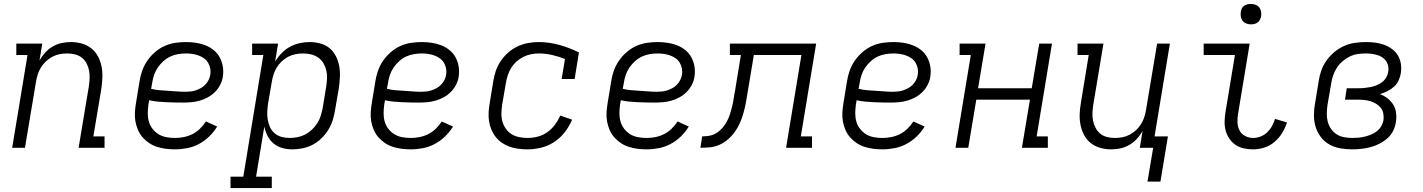

<svg xmlns="http://www.w3.org/2000/svg" viewBox="-20 -752 7240 977"><path d="M42 0 120 -472H63V-530H195L181 -444Q193 -466 210 -484.5Q227 -503 248.5 -515.5Q270 -528 293.5 -533Q317 -538 341 -538Q369 -538 396 -530.5Q423 -523 444 -506.5Q465 -490 478 -466Q491 -442 496.5 -415Q502 -388 501 -359.5Q500 -331 496 -302L455 -58H512V0H380L432 -312Q435 -332 436 -352.5Q437 -373 433.5 -392Q430 -411 421 -428.5Q412 -446 397 -458Q382 -470 362.5 -475Q343 -480 323 -480Q323 -480 323 -480Q323 -480 323 -480Q303 -480 284 -476.5Q265 -473 247 -463.5Q229 -454 214 -440Q199 -426 188.5 -409Q178 -392 172 -373Q166 -354 163 -335L107 0Z M870 8Q847 8 823.5 5Q800 2 778.5 -5Q757 -12 738.5 -24.5Q720 -37 705.5 -53.5Q691 -70 682 -91Q673 -112 669 -134.5Q665 -157 666.5 -180.5Q668 -204 672 -228L690 -338Q694 -365 703.5 -392Q713 -419 729.5 -443Q746 -467 768.5 -486.5Q791 -506 817.5 -518Q844 -530 872 -534Q900 -538 927 -538Q953 -538 978.5 -534Q1004 -530 1026.5 -521Q1049 -512 1068 -496.5Q1087 -481 1098.5 -459.5Q1110 -438 1114 -413Q1118 -388 1114 -362Q1111 -341 1100.5 -320.5Q1090 -300 1074 -284Q1058 -268 1038 -257Q1018 -246 997 -240Q976 -234 954.5 -232Q933 -230 912 -230Q890 -230 868.5 -230.5Q847 -231 825 -232Q803 -233 781.5 -235Q760 -237 739 -242L735 -218Q732 -196 732 -174Q732 -152 738 -132Q744 -112 757 -95.5Q770 -79 787.5 -68.5Q805 -58 826.5 -54Q848 -50 871 -50Q893 -50 915.5 -54.5Q938 -59 959 -69.5Q980 -80 997.5 -97Q1015 -114 1028 -134L1085 -108Q1068 -80 1044 -57Q1020 -34 991.5 -19Q963 -4 932 2Q901 8 870 8ZM923 -285Q936 -285 949.5 -286.5Q963 -288 976.5 -292.5Q990 -297 1002.5 -304Q1015 -311 1025 -321.5Q1035 -332 1041.5 -345Q1048 -358 1050 -371Q1053 -387 1050 -403Q1047 -419 1039 -432.5Q1031 -446 1018.5 -455Q1006 -464 991 -469.5Q976 -475 959.5 -477.5Q943 -480 927 -480Q907 -480 886 -476.5Q865 -473 846 -464Q827 -455 810.5 -440Q794 -425 782 -407Q770 -389 763.5 -369Q757 -349 754 -328L749 -300Q770 -295 791.5 -293Q813 -291 835 -290Q857 -289 879 -287Q901 -285 923 -285Z M1153 205V147H1218L1320 -472H1263V-530H1395L1380 -439Q1394 -462 1413.5 -482Q1433 -502 1456.5 -514.5Q1480 -527 1505.5 -532.5Q1531 -538 1556 -538Q1584 -538 1611 -530.5Q1638 -523 1658 -506Q1678 -489 1690 -464.5Q1702 -440 1706.5 -413.5Q1711 -387 1709.5 -358.5Q1708 -330 1704 -302L1685 -192Q1681 -166 1673 -140.5Q1665 -115 1650.5 -91.5Q1636 -68 1615.5 -48Q1595 -28 1571 -15.5Q1547 -3 1520.5 2.5Q1494 8 1468 8Q1441 8 1416 1Q1391 -6 1372 -22Q1353 -38 1341.5 -60.5Q1330 -83 1325 -108L1283 147H1363V205ZM1453 -50Q1474 -50 1494 -54Q1514 -58 1532.5 -67.5Q1551 -77 1567 -92Q1583 -107 1594.5 -125Q1606 -143 1612 -162.5Q1618 -182 1622 -202L1640 -312Q1643 -332 1644 -353Q1645 -374 1640.5 -393.5Q1636 -413 1626 -430Q1616 -447 1600 -458.5Q1584 -470 1564 -475Q1544 -480 1523 -480Q1504 -480 1485 -476.5Q1466 -473 1448 -464Q1430 -455 1414.5 -440.5Q1399 -426 1388.5 -409Q1378 -392 1372 -373Q1366 -354 1363 -335L1344 -225Q1341 -204 1340 -183Q1339 -162 1342.5 -142Q1346 -122 1354.5 -104Q1363 -86 1378 -73.5Q1393 -61 1412.5 -55.5Q1432 -50 1453 -50Z M2070 8Q2047 8 2023.5 5Q2000 2 1978.5 -5Q1957 -12 1938.5 -24.5Q1920 -37 1905.5 -53.5Q1891 -70 1882 -91Q1873 -112 1869 -134.5Q1865 -157 1866.5 -180.5Q1868 -204 1872 -228L1890 -338Q1894 -365 1903.5 -392Q1913 -419 1929.5 -443Q1946 -467 1968.5 -486.5Q1991 -506 2017.5 -518Q2044 -530 2072 -534Q2100 -538 2127 -538Q2153 -538 2178.5 -534Q2204 -530 2226.5 -521Q2249 -512 2268 -496.5Q2287 -481 2298.5 -459.5Q2310 -438 2314 -413Q2318 -388 2314 -362Q2311 -341 2300.5 -320.5Q2290 -300 2274 -284Q2258 -268 2238 -257Q2218 -246 2197 -240Q2176 -234 2154.5 -232Q2133 -230 2112 -230Q2090 -230 2068.5 -230.5Q2047 -231 2025 -232Q2003 -233 1981.5 -235Q1960 -237 1939 -242L1935 -218Q1932 -196 1932 -174Q1932 -152 1938 -132Q1944 -112 1957 -95.5Q1970 -79 1987.5 -68.5Q2005 -58 2026.5 -54Q2048 -50 2071 -50Q2093 -50 2115.5 -54.5Q2138 -59 2159 -69.5Q2180 -80 2197.5 -97Q2215 -114 2228 -134L2285 -108Q2268 -80 2244 -57Q2220 -34 2191.5 -19Q2163 -4 2132 2Q2101 8 2070 8ZM2123 -285Q2136 -285 2149.5 -286.5Q2163 -288 2176.5 -292.5Q2190 -297 2202.5 -304Q2215 -311 2225 -321.5Q2235 -332 2241.5 -345Q2248 -358 2250 -371Q2253 -387 2250 -403Q2247 -419 2239 -432.5Q2231 -446 2218.5 -455Q2206 -464 2191 -469.5Q2176 -475 2159.5 -477.5Q2143 -480 2127 -480Q2107 -480 2086 -476.5Q2065 -473 2046 -464Q2027 -455 2010.5 -440Q1994 -425 1982 -407Q1970 -389 1963.5 -369Q1957 -349 1954 -328L1949 -300Q1970 -295 1991.5 -293Q2013 -291 2035 -290Q2057 -289 2079 -287Q2101 -285 2123 -285Z M2664 8Q2640 8 2617.5 5Q2595 2 2573.5 -5.5Q2552 -13 2534 -25.5Q2516 -38 2502.5 -55Q2489 -72 2480.5 -92.5Q2472 -113 2468.5 -135.5Q2465 -158 2466.5 -181.5Q2468 -205 2472 -228L2490 -338Q2494 -365 2503 -391.5Q2512 -418 2528 -441.5Q2544 -465 2566 -484.5Q2588 -504 2614 -516Q2640 -528 2667 -533Q2694 -538 2721 -538Q2749 -538 2776 -534Q2803 -530 2828 -523Q2853 -516 2877.5 -506.5Q2902 -497 2926 -485L2904 -350H2838L2855 -452Q2824 -464 2790.5 -472Q2757 -480 2722 -480Q2722 -480 2722 -480Q2722 -480 2722 -480Q2702 -480 2682 -476Q2662 -472 2643 -462.5Q2624 -453 2608 -438.5Q2592 -424 2581 -406Q2570 -388 2563.5 -368Q2557 -348 2554 -328L2535 -218Q2532 -197 2531.5 -175Q2531 -153 2536.5 -133.5Q2542 -114 2554 -97Q2566 -80 2583 -69.5Q2600 -59 2621 -54.5Q2642 -50 2664 -50Q2689 -50 2715.5 -56.5Q2742 -63 2764.5 -79Q2787 -95 2803.5 -117Q2820 -139 2831 -164L2891 -143Q2877 -109 2854 -79.5Q2831 -50 2800 -29.5Q2769 -9 2733.5 -0.5Q2698 8 2664 8Z M3270 8Q3247 8 3223.5 5Q3200 2 3178.5 -5Q3157 -12 3138.5 -24.5Q3120 -37 3105.5 -53.5Q3091 -70 3082 -91Q3073 -112 3069 -134.5Q3065 -157 3066.5 -180.5Q3068 -204 3072 -228L3090 -338Q3094 -365 3103.5 -392Q3113 -419 3129.5 -443Q3146 -467 3168.5 -486.5Q3191 -506 3217.5 -518Q3244 -530 3272 -534Q3300 -538 3327 -538Q3353 -538 3378.5 -534Q3404 -530 3426.5 -521Q3449 -512 3468 -496.5Q3487 -481 3498.5 -459.5Q3510 -438 3514 -413Q3518 -388 3514 -362Q3511 -341 3500.5 -320.5Q3490 -300 3474 -284Q3458 -268 3438 -257Q3418 -246 3397 -240Q3376 -234 3354.5 -232Q3333 -230 3312 -230Q3290 -230 3268.5 -230.5Q3247 -231 3225 -232Q3203 -233 3181.5 -235Q3160 -237 3139 -242L3135 -218Q3132 -196 3132 -174Q3132 -152 3138 -132Q3144 -112 3157 -95.5Q3170 -79 3187.5 -68.5Q3205 -58 3226.5 -54Q3248 -50 3271 -50Q3293 -50 3315.5 -54.5Q3338 -59 3359 -69.5Q3380 -80 3397.5 -97Q3415 -114 3428 -134L3485 -108Q3468 -80 3444 -57Q3420 -34 3391.5 -19Q3363 -4 3332 2Q3301 8 3270 8ZM3323 -285Q3336 -285 3349.5 -286.5Q3363 -288 3376.5 -292.5Q3390 -297 3402.5 -304Q3415 -311 3425 -321.5Q3435 -332 3441.5 -345Q3448 -358 3450 -371Q3453 -387 3450 -403Q3447 -419 3439 -432.5Q3431 -446 3418.5 -455Q3406 -464 3391 -469.5Q3376 -475 3359.5 -477.5Q3343 -480 3327 -480Q3307 -480 3286 -476.5Q3265 -473 3246 -464Q3227 -455 3210.5 -440Q3194 -425 3182 -407Q3170 -389 3163.5 -369Q3157 -349 3154 -328L3149 -300Q3170 -295 3191.5 -293Q3213 -291 3235 -290Q3257 -289 3279 -287Q3301 -285 3323 -285Z M3544 0 3553 -58Q3572 -58 3591 -61.5Q3610 -65 3626.5 -75.5Q3643 -86 3656 -101Q3669 -116 3678.5 -133.5Q3688 -151 3694 -169.5Q3700 -188 3704.5 -206Q3709 -224 3712 -242.5Q3715 -261 3718 -279Q3718 -280 3718.5 -280Q3719 -280 3719 -280V-281Q3719 -282 3719 -282Q3719 -282 3719 -282L3750 -472H3694V-530H4133L4055 -58H4112V0H3980L4058 -472H3816L3783 -274Q3779 -249 3774.5 -225Q3770 -201 3763 -176.5Q3756 -152 3746 -128.5Q3736 -105 3721 -83.5Q3706 -62 3685.5 -44Q3665 -26 3641.5 -15.5Q3618 -5 3593 -2.5Q3568 0 3544 0Z M4470 8Q4447 8 4423.5 5Q4400 2 4378.5 -5Q4357 -12 4338.5 -24.5Q4320 -37 4305.5 -53.5Q4291 -70 4282 -91Q4273 -112 4269 -134.5Q4265 -157 4266.5 -180.5Q4268 -204 4272 -228L4290 -338Q4294 -365 4303.5 -392Q4313 -419 4329.5 -443Q4346 -467 4368.5 -486.5Q4391 -506 4417.5 -518Q4444 -530 4472 -534Q4500 -538 4527 -538Q4553 -538 4578.5 -534Q4604 -530 4626.5 -521Q4649 -512 4668 -496.5Q4687 -481 4698.5 -459.5Q4710 -438 4714 -413Q4718 -388 4714 -362Q4711 -341 4700.5 -320.5Q4690 -300 4674 -284Q4658 -268 4638 -257Q4618 -246 4597 -240Q4576 -234 4554.5 -232Q4533 -230 4512 -230Q4490 -230 4468.5 -230.5Q4447 -231 4425 -232Q4403 -233 4381.5 -235Q4360 -237 4339 -242L4335 -218Q4332 -196 4332 -174Q4332 -152 4338 -132Q4344 -112 4357 -95.5Q4370 -79 4387.5 -68.5Q4405 -58 4426.5 -54Q4448 -50 4471 -50Q4493 -50 4515.5 -54.5Q4538 -59 4559 -69.5Q4580 -80 4597.5 -97Q4615 -114 4628 -134L4685 -108Q4668 -80 4644 -57Q4620 -34 4591.5 -19Q4563 -4 4532 2Q4501 8 4470 8ZM4523 -285Q4536 -285 4549.5 -286.5Q4563 -288 4576.5 -292.5Q4590 -297 4602.5 -304Q4615 -311 4625 -321.5Q4635 -332 4641.5 -345Q4648 -358 4650 -371Q4653 -387 4650 -403Q4647 -419 4639 -432.5Q4631 -446 4618.5 -455Q4606 -464 4591 -469.5Q4576 -475 4559.5 -477.5Q4543 -480 4527 -480Q4507 -480 4486 -476.5Q4465 -473 4446 -464Q4427 -455 4410.5 -440Q4394 -425 4382 -407Q4370 -389 4363.5 -369Q4357 -349 4354 -328L4349 -300Q4370 -295 4391.5 -293Q4413 -291 4435 -290Q4457 -289 4479 -287Q4501 -285 4523 -285Z M4842 0 4920 -472H4863V-530H4995L4957 -303H5230L5268 -530H5333L5255 -58H5312V0H5180L5221 -245H4948L4907 0Z M5819 172 5848 0H5780L5794 -86Q5782 -64 5765 -45.5Q5748 -27 5726.5 -14.5Q5705 -2 5681.5 3Q5658 8 5635 8Q5606 8 5579 0.5Q5552 -7 5531 -23.5Q5510 -40 5497 -64Q5484 -88 5478.5 -115Q5473 -142 5474 -170.5Q5475 -199 5480 -228L5520 -472H5463V-530H5595L5543 -218Q5540 -198 5539 -177.5Q5538 -157 5542 -138Q5546 -119 5555 -101.5Q5564 -84 5578.5 -72Q5593 -60 5612.5 -55Q5632 -50 5652 -50Q5652 -50 5652.5 -50Q5653 -50 5653 -50Q5672 -50 5691 -53.5Q5710 -57 5728 -66.5Q5746 -76 5761 -90Q5776 -104 5786.5 -121Q5797 -138 5803 -157Q5809 -176 5812 -195L5868 -530H5933L5855 -58H5923L5885 172Z M6357 8Q6333 8 6309.5 3Q6286 -2 6267.5 -14.5Q6249 -27 6236 -46Q6223 -65 6217 -87Q6211 -109 6211.5 -133.5Q6212 -158 6216 -182L6264 -472H6105V-530H6339L6280 -173Q6276 -151 6277 -128.5Q6278 -106 6287.5 -88Q6297 -70 6316 -60Q6335 -50 6357 -50Q6376 -50 6395 -57.5Q6414 -65 6428.5 -79Q6443 -93 6452.5 -110.5Q6462 -128 6468 -147L6529 -129Q6520 -101 6504.5 -75.5Q6489 -50 6465.5 -30Q6442 -10 6413.5 -1Q6385 8 6357 8ZM6345 -628Q6333 -628 6321.5 -632.5Q6310 -637 6303 -646Q6296 -655 6294 -667.5Q6292 -680 6294 -693Q6295 -701 6299.5 -709.5Q6304 -718 6311.5 -723Q6319 -728 6328 -730Q6337 -732 6345 -732Q6358 -732 6369.5 -727.5Q6381 -723 6388 -714Q6395 -705 6397 -692.5Q6399 -680 6397 -667Q6395 -659 6390.5 -650.5Q6386 -642 6378.5 -637Q6371 -632 6362.5 -630Q6354 -628 6345 -628Z M6860 8Q6829 8 6799 2.5Q6769 -3 6743.5 -17.5Q6718 -32 6700.5 -55.5Q6683 -79 6674.5 -107Q6666 -135 6666 -166Q6666 -197 6672 -228L6690 -338Q6694 -366 6703.5 -393Q6713 -420 6730 -444Q6747 -468 6770.5 -487.5Q6794 -507 6820.5 -518.5Q6847 -530 6875 -534Q6903 -538 6931 -538Q6955 -538 6978.5 -535Q7002 -532 7023.5 -524Q7045 -516 7063.5 -502.5Q7082 -489 7093.5 -469.5Q7105 -450 7108.5 -426.5Q7112 -403 7108 -379Q7105 -360 7096.5 -342Q7088 -324 7073 -310.5Q7058 -297 7039.5 -288Q7021 -279 7002 -273Q7023 -265 7040.5 -251.5Q7058 -238 7069.5 -219.5Q7081 -201 7084 -177.5Q7087 -154 7083 -131Q7080 -108 7069 -86Q7058 -64 7039 -47.5Q7020 -31 6998 -20Q6976 -9 6952.5 -3Q6929 3 6906 5.5Q6883 8 6860 8ZM6862 -50Q6878 -50 6893.5 -51.5Q6909 -53 6925.5 -57Q6942 -61 6957.5 -67.5Q6973 -74 6986.5 -84.5Q7000 -95 7008.5 -110Q7017 -125 7020 -141Q7022 -158 7019 -174.5Q7016 -191 7006 -203.5Q6996 -216 6981.5 -224.5Q6967 -233 6951.5 -237.5Q6936 -242 6919 -243.5Q6902 -245 6884 -245H6824L6833 -303H6894Q6909 -303 6924 -304.5Q6939 -306 6954.5 -309Q6970 -312 6984.5 -318Q6999 -324 7012 -333.5Q7025 -343 7033.5 -357.5Q7042 -372 7044 -387Q7047 -401 7044 -415.5Q7041 -430 7033 -441.5Q7025 -453 7013.5 -460.5Q7002 -468 6988.5 -472Q6975 -476 6960 -478Q6945 -480 6930 -480Q6910 -480 6889 -477Q6868 -474 6848.5 -464.5Q6829 -455 6812 -440.5Q6795 -426 6783 -407.5Q6771 -389 6764 -369Q6757 -349 6754 -328L6735 -218Q6732 -197 6731.5 -175.5Q6731 -154 6736 -134Q6741 -114 6752.5 -97Q6764 -80 6781 -69Q6798 -58 6819 -54Q6840 -50 6862 -50Z"/></svg>

Font: Iosevka Curly Slab LtEx
Style: Italic
Weight: 300
Width: 7
Italic angle: -9°
Monospace: yes
Designer: Belleve Invis
Foundry: Belleve Invis
Version: Version 11.1.0; ttfautohint (v1.8.3)